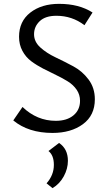

<svg xmlns="http://www.w3.org/2000/svg" viewBox="-20 -684 562 998"><path d="M396 -160Q396 -192 378.5 -217.5Q361 -243 333 -260.5Q305 -278 271.5 -294Q238 -310 204 -327.5Q170 -345 142 -366Q114 -387 96.5 -419.5Q79 -452 79 -493Q79 -573 137.5 -618.5Q196 -664 287 -664Q391 -664 461 -619L419 -553Q355 -602 273 -602Q216 -602 186.5 -574Q157 -546 157 -506Q157 -467 189.5 -437.5Q222 -408 268.5 -386Q315 -364 361.5 -339Q408 -314 440.5 -270.5Q473 -227 473 -168Q473 -84 411 -38.5Q349 7 253 7Q128 7 49 -58L97 -128Q172 -56 270 -56Q328 -56 362 -84.5Q396 -113 396 -160ZM253 294 222 269Q260 226 260 173Q260 123 232 101L287 59Q333 90 333 152Q333 193 311.5 232.5Q290 272 253 294Z"/></svg>

Font: EauTestInfant Medium
Style: Regular
Weight: 500
Designer: Christian Thalmann (Catharsis Fonts)
Version: Version 0.001;PS 000.001;hotconv 1.0.88;makeotf.lib2.5.64775